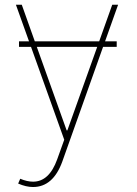

<svg xmlns="http://www.w3.org/2000/svg" viewBox="-20 -565 562 790"><path d="M115.8 204.5Q87.4 204.5 54.7 190.3L63.2 170.5Q91.6 182.5 116.1 182.5Q182.2 182.5 215.2 90.9L244.3 9.9L107.6 -372.2H58.2V-394.9H99.4L45.5 -545.5H69.6L123.2 -394.9H388.1L441.8 -545.5H465.9L412.3 -394.9H460.2V-372.2H404.1L236.5 99.4Q198.5 204.5 115.8 204.5ZM257.1 -28.4 380 -372.2H131.4L254.3 -28.4Z"/></svg>

Font: Linik Sans Thin
Style: Regular
Weight: 100
Designer: Fonts by Rasmus Andersson / Changes by Cristiano Sobral with parts from Marc Monis
Foundry: rsms
Version: Version 3.020; ttfautohint (v1.6)